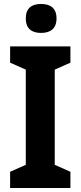

<svg xmlns="http://www.w3.org/2000/svg" viewBox="-20 -948 406 968"><path d="M187 -928C141 -928 110 -908 110 -855C110 -802 142 -782 187 -782C232 -782 265 -802 265 -855C265 -908 233 -928 187 -928ZM335 0V-82L256 -117V-597L335 -632V-714H31V-632L110 -597V-117L31 -82V0Z"/></svg>

Font: Noto Sans Arabic UI SmCn
Style: Bold
Weight: 700
Width: 4
Designer: Monotype Design Team, Nadine Chahine and Nizar Qandah
Foundry: Monotype Imaging Inc.
Version: Version 2.010